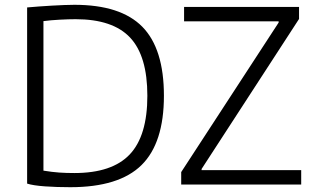

<svg xmlns="http://www.w3.org/2000/svg" viewBox="-20 -769 1311 800"><path d="M290 -48Q447 -48 520.5 -125.5Q594 -203 594 -370Q594 -536 522 -612.5Q450 -689 295 -689Q267 -689 229 -687Q191 -685 161 -681V-58Q180 -55 196 -53Q212 -51 227 -50Q242 -49 257.5 -48.5Q273 -48 290 -48ZM273 11Q216 11 167 7.5Q118 4 93 -4V-738Q115 -740 142 -742Q169 -744 195.5 -745.5Q222 -747 247 -748Q272 -749 290 -749Q483 -749 573 -657.5Q663 -566 663 -370Q663 -173 569.5 -81Q476 11 273 11ZM735 -52 1141 -675V-680H747V-740H1226V-690L820 -65V-60H1235V0H735Z"/></svg>

Font: EncodeSans
Style: Light
Weight: 300
Designer: Pablo Impallari, Andres Torresi
Foundry: Pablo Impallari, Andres Torresi
Version: Version 1.000; ttfautohint (v1.4.1)